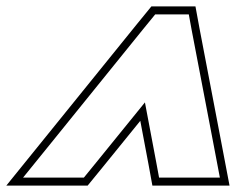

<svg xmlns="http://www.w3.org/2000/svg" viewBox="-66 -830 738 600"><path d="M234.4 -322 196.1 -275H6.1L105.7 -398L380.6 -738L419 -785H524L532.6 -738L597.7 -398L621.1 -275H431.1L422.4 -322L386.9 -510ZM253.8 -306.2 372.4 -452.4 397.9 -317.4 410.2 -250H651.3L622.2 -402.7L557.2 -742.6L544.8 -810H407.1L361.2 -753.8L-46.3 -250H207.9Z"/></svg>

Font: Nordica Plus
Style: NordicaClassicBkOblOl
Weight: 900
Version: Version 1.01